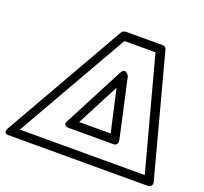

<svg xmlns="http://www.w3.org/2000/svg" viewBox="-201 -876 1114 1050"><g transform="rotate(20 356.0 -350.5)"><path d="M-65.9 -9.8 334 -710.9Q344.2 -726.1 359.9 -726.1H574.2Q589.4 -726.1 595.2 -710.9L782.2 -9.8Q782.7 -8.3 783.4 -6.1Q784.2 -3.9 783.9 2.2Q783.7 8.3 781.7 12.9Q779.8 17.6 772.7 21.2Q765.6 24.9 753.9 24.9H-47.9Q-47.9 24.4 -51.8 25.1Q-55.7 25.9 -60.5 23.9Q-65.4 22 -69.1 19.3Q-72.8 16.6 -72.5 8.8Q-72.3 1 -65.9 -9.8ZM-2.9 -24.9H724.1L549.8 -675.8H369.1ZM226.1 -159.2 404.8 -502Q411.1 -514.6 418.5 -519.3Q425.8 -523.9 431.4 -521.5Q437 -519 441.9 -514.9Q446.8 -510.7 449.2 -506.3L452.1 -502L527.8 -159.2Q531.7 -142.6 524.7 -134Q517.6 -125.5 508.8 -125H500H245.1Q227.5 -125 222.7 -133.5Q217.8 -142.1 221.7 -150.4ZM288.1 -174.8H471.2L416 -420.9Z"/></g></svg>

Font: Trueno ExtraBold Outline
Style: Italic
Weight: 800
Width: 6
Designer: Julieta Ulanovsky
Foundry: Julieta Ulanovsky
Version: Version 3.001b | FøM Fix